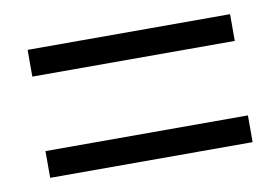

<svg xmlns="http://www.w3.org/2000/svg" viewBox="-43 -528 577 396"><g transform="rotate(-10 246.0 -330.0)"><path d="M34 -408V-464H458V-408ZM34 -196V-252H458V-196Z"/></g></svg>

Font: Assistant
Style: Regular
Weight: 400
Designer: Hebrew By Ben Nathan, Latin by Paul Hunt
Version: Version 2.001;PS 002.001;hotconv 1.0.88;makeotf.lib2.5.64775